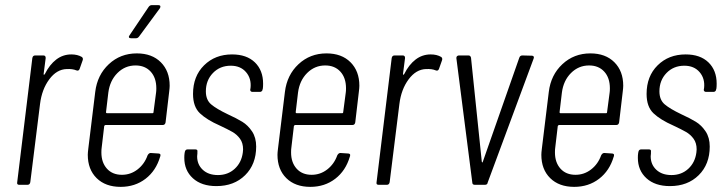

<svg xmlns="http://www.w3.org/2000/svg" viewBox="-20 -720 2819 748"><path d="M299 -498Q305 -493 302 -485L290 -451Q286 -442 277 -446Q263 -452 240 -451Q201 -450 172 -411Q143 -372 136 -315L98 -10Q96 0 87 0H55Q45 0 47 -10L106 -494Q108 -504 117 -504H149Q158 -504 158 -494L150 -432Q150 -425 155 -432Q173 -468 199 -488Q225 -508 258 -508Q282 -508 299 -498Z M614 -233H391Q388 -233 386 -229L376 -144Q375 -138 375 -126Q375 -87 396.5 -63Q418 -39 455 -39Q489 -39 516 -60Q543 -81 555 -115Q560 -124 567 -124L597 -122Q601 -122 603.5 -120Q606 -118 605 -114Q605 -111 604 -110Q588 -55 547 -23.5Q506 8 450 8Q391 8 356.5 -26Q322 -60 322 -117Q322 -125 324 -141L351 -362Q359 -428 404 -470Q449 -512 513 -512Q572 -512 606.5 -477.5Q641 -443 641 -386Q641 -378 639 -362L625 -243Q623 -233 614 -233ZM402 -359 393 -283Q393 -281 394 -280Q395 -279 396 -279H574Q578 -279 578 -283L588 -359Q589 -365 589 -376Q589 -417 567 -441Q545 -465 508 -465Q467 -465 437.5 -435.5Q408 -406 402 -359ZM485 -583 559 -693Q564 -700 571 -700H597Q603 -700 604.5 -696.5Q606 -693 603 -688L522 -578Q517 -571 510 -571H490Q484 -571 482.5 -574.5Q481 -578 485 -583Z M698 -105Q698 -116 699 -122L700 -128Q702 -138 711 -138H741Q751 -138 749 -128V-122L748 -111Q748 -79 770 -58.5Q792 -38 829 -38Q868 -38 894.5 -62.5Q921 -87 926 -126L927 -138Q927 -163 915 -179.5Q903 -196 885.5 -206Q868 -216 836 -231Q786 -253 759 -278.5Q732 -304 732 -354Q732 -423 775 -465.5Q818 -508 884 -508Q941 -508 973 -477Q1005 -446 1005 -394Q1005 -382 1004 -375L1003 -372Q1003 -368 1000 -365Q997 -362 993 -362H963Q959 -362 956.5 -365Q954 -368 955 -372L956 -377Q960 -414 938.5 -439Q917 -464 879 -464Q837 -464 809.5 -435.5Q782 -407 782 -364Q782 -331 802.5 -313.5Q823 -296 867 -275Q902 -259 924 -245.5Q946 -232 962 -208Q978 -184 978 -149Q978 -80 935 -37.5Q892 5 823 5Q765 5 731.5 -25.5Q698 -56 698 -105Z M1353 -233H1130Q1127 -233 1125 -229L1115 -144Q1114 -138 1114 -126Q1114 -87 1135.5 -63Q1157 -39 1194 -39Q1228 -39 1255 -60Q1282 -81 1294 -115Q1299 -124 1306 -124L1336 -122Q1340 -122 1342.5 -120Q1345 -118 1344 -114Q1344 -111 1343 -110Q1327 -55 1286 -23.5Q1245 8 1189 8Q1130 8 1095.5 -26Q1061 -60 1061 -117Q1061 -125 1063 -141L1090 -362Q1098 -428 1143 -470Q1188 -512 1252 -512Q1311 -512 1345.5 -477.5Q1380 -443 1380 -386Q1380 -378 1378 -362L1364 -243Q1362 -233 1353 -233ZM1141 -359 1132 -283Q1132 -281 1133 -280Q1134 -279 1135 -279H1313Q1317 -279 1317 -283L1327 -359Q1328 -365 1328 -376Q1328 -417 1306 -441Q1284 -465 1247 -465Q1206 -465 1176.5 -435.5Q1147 -406 1141 -359Z M1699 -498Q1705 -493 1702 -485L1690 -451Q1686 -442 1677 -446Q1663 -452 1640 -451Q1601 -450 1572 -411Q1543 -372 1536 -315L1498 -10Q1496 0 1487 0H1455Q1445 0 1447 -10L1506 -494Q1508 -504 1517 -504H1549Q1558 -504 1558 -494L1550 -432Q1550 -425 1555 -432Q1573 -468 1599 -488Q1625 -508 1658 -508Q1682 -508 1699 -498Z M1820 -9 1758 -493V-495Q1758 -499 1761 -501.5Q1764 -504 1768 -504H1805Q1813 -504 1815 -495L1857 -90Q1858 -87 1859 -87Q1860 -87 1861 -90L2003 -495Q2006 -504 2015 -504L2052 -503Q2057 -503 2059 -500Q2061 -497 2059 -492L1880 -9Q1879 0 1869 0H1830Q1820 0 1820 -9Z M2381 -233H2158Q2155 -233 2153 -229L2143 -144Q2142 -138 2142 -126Q2142 -87 2163.5 -63Q2185 -39 2222 -39Q2256 -39 2283 -60Q2310 -81 2322 -115Q2327 -124 2334 -124L2364 -122Q2368 -122 2370.5 -120Q2373 -118 2372 -114Q2372 -111 2371 -110Q2355 -55 2314 -23.5Q2273 8 2217 8Q2158 8 2123.5 -26Q2089 -60 2089 -117Q2089 -125 2091 -141L2118 -362Q2126 -428 2171 -470Q2216 -512 2280 -512Q2339 -512 2373.5 -477.5Q2408 -443 2408 -386Q2408 -378 2406 -362L2392 -243Q2390 -233 2381 -233ZM2169 -359 2160 -283Q2160 -281 2161 -280Q2162 -279 2163 -279H2341Q2345 -279 2345 -283L2355 -359Q2356 -365 2356 -376Q2356 -417 2334 -441Q2312 -465 2275 -465Q2234 -465 2204.5 -435.5Q2175 -406 2169 -359Z M2465 -105Q2465 -116 2466 -122L2467 -128Q2469 -138 2478 -138H2508Q2518 -138 2516 -128V-122L2515 -111Q2515 -79 2537 -58.5Q2559 -38 2596 -38Q2635 -38 2661.5 -62.5Q2688 -87 2693 -126L2694 -138Q2694 -163 2682 -179.5Q2670 -196 2652.5 -206Q2635 -216 2603 -231Q2553 -253 2526 -278.5Q2499 -304 2499 -354Q2499 -423 2542 -465.5Q2585 -508 2651 -508Q2708 -508 2740 -477Q2772 -446 2772 -394Q2772 -382 2771 -375L2770 -372Q2770 -368 2767 -365Q2764 -362 2760 -362H2730Q2726 -362 2723.5 -365Q2721 -368 2722 -372L2723 -377Q2727 -414 2705.5 -439Q2684 -464 2646 -464Q2604 -464 2576.5 -435.5Q2549 -407 2549 -364Q2549 -331 2569.5 -313.5Q2590 -296 2634 -275Q2669 -259 2691 -245.5Q2713 -232 2729 -208Q2745 -184 2745 -149Q2745 -80 2702 -37.5Q2659 5 2590 5Q2532 5 2498.5 -25.5Q2465 -56 2465 -105Z"/></svg>

Font: Barlow Condensed Light
Style: Italic
Weight: 300
Width: 3
Italic angle: -7°
Designer: Jeremy Tribby
Foundry: Tribby Type
Version: Version 1.408